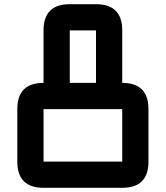

<svg xmlns="http://www.w3.org/2000/svg" viewBox="-20 -895 790 915"><path d="M312.5 -750V-500H437.5V-750ZM187.5 -125H562.5V-375H187.5ZM187.5 0Q62.5 0 62.5 -125V-375Q62.5 -500 187.5 -500V-750Q187.5 -875 312.5 -875H437.5Q562.5 -875 562.5 -750V-500Q687.5 -500 687.5 -375V-125Q687.5 0 562.5 0Z"/></svg>

Font: Oldtimer
Style: Regular
Weight: 400
Designer: GGBotNet
Foundry: GGBotNet
Version: 1.00